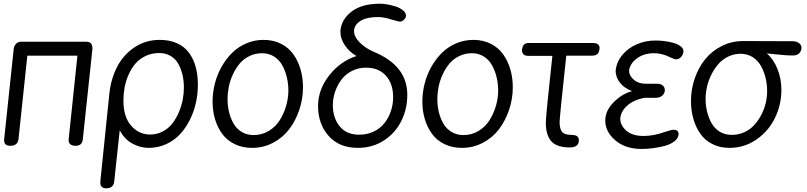

<svg xmlns="http://www.w3.org/2000/svg" viewBox="-20 -789 4368 1039"><path d="M2 -30.8 54.2 -523.9Q55.7 -539.6 66.2 -551.3Q76.7 -563 91.8 -563H446.8Q480 -563 480 -528.8V-522.9L428.2 -36.1Q425.3 0 388.2 0Q370.6 0 360.8 -8.1Q351.1 -16.1 351.1 -30.8L398.9 -487.8H127.9L80.1 -36.1Q78.6 -19 67.1 -9.5Q55.7 0 36.1 0Q2 0 2 -30.8Z M841.8 -502Q801.3 -502 767.8 -486.1Q734.4 -470.2 712.4 -444.3Q690.4 -418.5 675.5 -384.3Q660.6 -350.1 654.3 -315.2Q647.9 -280.3 647.9 -245.1Q647.9 -155.8 689.9 -108.4Q731.9 -61 793 -61Q830.1 -61 861.3 -77.9Q892.6 -94.7 913.1 -121.3Q933.6 -147.9 948 -181.9Q962.4 -215.8 968.8 -249.5Q975.1 -283.2 975.1 -314.9Q975.1 -351.1 967.8 -383.1Q960.4 -415 945.6 -442.4Q930.7 -469.7 903.8 -485.8Q877 -502 841.8 -502ZM522.9 192.9 571.8 -282.2Q580.6 -364.7 615.2 -429.9Q649.9 -495.1 709.7 -534.2Q769.5 -573.2 844.7 -573.2Q897 -573.2 937 -555.4Q977.1 -537.6 1001.7 -504.9Q1026.4 -472.2 1038.6 -428.2Q1050.8 -384.3 1050.8 -330.1Q1050.8 -280.8 1040 -232.4Q1029.3 -184.1 1007.1 -139.9Q984.9 -95.7 953.9 -62.3Q922.9 -28.8 878.9 -8.8Q835 11.2 784.2 11.2Q738.8 11.2 696 -12.2Q653.3 -35.6 627.9 -84L598.1 192.9Q593.8 230 555.2 230Q522.9 230 522.9 199.2Z M1406.2 -573.2Q1459 -573.2 1500.5 -552.2Q1542 -531.2 1567.6 -495.1Q1593.3 -459 1606.4 -413.6Q1619.6 -368.2 1619.6 -316.9Q1619.6 -254.4 1599.9 -195.3Q1580.1 -136.2 1545.4 -90.3Q1510.7 -44.4 1458.3 -16.6Q1405.8 11.2 1344.7 11.2Q1292 11.2 1250.2 -9Q1208.5 -29.3 1182.9 -64.2Q1157.2 -99.1 1143.8 -143.6Q1130.4 -188 1130.4 -238.8Q1130.4 -288.6 1142.8 -337.2Q1155.3 -385.7 1179.4 -428.2Q1203.6 -470.7 1236.3 -503.2Q1269 -535.6 1313.2 -554.4Q1357.4 -573.2 1406.2 -573.2ZM1398.4 -501Q1360.8 -501 1328.9 -485.1Q1296.9 -469.2 1275.9 -443.6Q1254.9 -418 1239.7 -385Q1224.6 -352.1 1218 -318.6Q1211.4 -285.2 1211.4 -252.9Q1211.4 -215.8 1219.5 -182.4Q1227.5 -148.9 1243.9 -120.4Q1260.3 -91.8 1288.3 -75Q1316.4 -58.1 1352.5 -58.1Q1398.4 -58.1 1435.5 -81.1Q1472.7 -104 1494.9 -140.1Q1517.1 -176.3 1528.8 -217.5Q1540.5 -258.8 1540.5 -298.8Q1540.5 -335.9 1532.2 -370.8Q1523.9 -405.8 1507.6 -435.5Q1491.2 -465.3 1462.9 -483.2Q1434.6 -501 1398.4 -501Z M1960 -422.9Q1918.9 -422.9 1884.3 -405Q1849.6 -387.2 1827.6 -357.9Q1805.7 -328.6 1793.5 -293Q1781.2 -257.3 1781.2 -220.2Q1781.2 -150.9 1818.1 -105.5Q1855 -60.1 1923.3 -60.1Q1966.8 -60.1 2002.4 -77.1Q2038.1 -94.2 2060.5 -122.8Q2083 -151.4 2095.2 -187.5Q2107.4 -223.6 2107.4 -263.2Q2107.4 -335.9 2068.4 -379.4Q2029.3 -422.9 1960 -422.9ZM2177.2 -703.1Q2176.3 -692.4 2165.8 -682.1Q2155.3 -671.9 2144 -671.9Q2138.2 -671.9 2110.4 -680.2Q2109.9 -680.2 2108.2 -680.7Q2106.4 -681.2 2106 -681.2Q2058.1 -696.8 2026.4 -696.8Q1965.8 -696.8 1932.4 -676.8Q1898.9 -656.7 1896 -625V-620.1Q1896 -590.3 1926.3 -559.3Q1956.5 -528.3 2004.4 -507.8Q2184.1 -433.1 2184.1 -275.9Q2184.1 -198.2 2151.1 -133.1Q2118.2 -67.9 2056.6 -28.3Q1995.1 11.2 1917 11.2Q1815.4 11.2 1758.3 -53.5Q1701.2 -118.2 1701.2 -214.8Q1701.2 -304.7 1761.7 -381.3Q1822.3 -458 1909.2 -485.8Q1870.1 -508.3 1846.2 -543.9Q1822.3 -579.6 1822.3 -615.2V-625Q1828.6 -685.5 1883.8 -727.3Q1939 -769 2037.1 -769Q2053.7 -769 2076.2 -765.1Q2098.6 -761.2 2121.8 -753.7Q2145 -746.1 2161.1 -732.7Q2177.2 -719.2 2177.2 -703.1Z M2541.5 -573.2Q2594.2 -573.2 2635.7 -552.2Q2677.2 -531.2 2702.9 -495.1Q2728.5 -459 2741.7 -413.6Q2754.9 -368.2 2754.9 -316.9Q2754.9 -254.4 2735.1 -195.3Q2715.3 -136.2 2680.7 -90.3Q2646 -44.4 2593.5 -16.6Q2541 11.2 2480 11.2Q2427.2 11.2 2385.5 -9Q2343.8 -29.3 2318.1 -64.2Q2292.5 -99.1 2279.1 -143.6Q2265.6 -188 2265.6 -238.8Q2265.6 -288.6 2278.1 -337.2Q2290.5 -385.7 2314.7 -428.2Q2338.9 -470.7 2371.6 -503.2Q2404.3 -535.6 2448.5 -554.4Q2492.7 -573.2 2541.5 -573.2ZM2533.7 -501Q2496.1 -501 2464.1 -485.1Q2432.1 -469.2 2411.1 -443.6Q2390.1 -418 2375 -385Q2359.9 -352.1 2353.3 -318.6Q2346.7 -285.2 2346.7 -252.9Q2346.7 -215.8 2354.7 -182.4Q2362.8 -148.9 2379.2 -120.4Q2395.5 -91.8 2423.6 -75Q2451.7 -58.1 2487.8 -58.1Q2533.7 -58.1 2570.8 -81.1Q2607.9 -104 2630.1 -140.1Q2652.3 -176.3 2664.1 -217.5Q2675.8 -258.8 2675.8 -298.8Q2675.8 -335.9 2667.5 -370.8Q2659.2 -405.8 2642.8 -435.5Q2626.5 -465.3 2598.1 -483.2Q2569.8 -501 2533.7 -501Z M2840.3 -556.2H3188.5Q3224.6 -556.2 3224.6 -528.8Q3223.1 -506.8 3213.4 -497.3Q3203.6 -487.8 3183.6 -487.8H3044.4Q3008.3 -153.8 3008.3 -128.9Q3008.3 -91.8 3021.7 -75.4Q3035.2 -59.1 3071.3 -59.1Q3112.3 -59.1 3112.3 -32.2V-25.9Q3109.4 8.8 3064.5 8.8Q2992.2 8.8 2962.9 -24.9Q2933.6 -58.6 2933.6 -126Q2933.6 -158.2 2969.2 -486.8H2838.4Q2804.7 -486.8 2804.7 -518.1Q2806.6 -538.1 2815.2 -547.1Q2823.7 -556.2 2840.3 -556.2Z M3452.6 17.1Q3364.3 17.1 3309.8 -29.5Q3255.4 -76.2 3255.4 -136.2Q3255.4 -189.9 3300.5 -235.6Q3345.7 -281.2 3400.4 -295.9Q3356 -313 3333.7 -343Q3311.5 -373 3311.5 -405.8Q3315.9 -453.1 3347.4 -491.2Q3378.9 -529.3 3426.5 -549.6Q3474.1 -569.8 3527.3 -569.8Q3550.8 -569.8 3575.7 -566.7Q3600.6 -563.5 3624.5 -556.9Q3648.4 -550.3 3663.6 -538.3Q3678.7 -526.4 3678.7 -511.2Q3677.2 -493.2 3665.5 -480.5Q3653.8 -467.8 3638.7 -467.8Q3629.9 -467.8 3606.4 -479Q3563.5 -501 3518.6 -501Q3465.3 -501 3428 -473.9Q3390.6 -446.8 3384.3 -409.2V-404.8Q3384.3 -380.4 3409.2 -358.2Q3434.1 -335.9 3473.6 -335.9H3534.7Q3555.7 -335.9 3566.7 -326.2Q3577.6 -316.4 3577.6 -301.8V-297.9Q3576.2 -282.7 3563 -271.2Q3549.8 -259.8 3529.3 -259.8H3467.3Q3409.7 -248.5 3375 -218.3Q3340.3 -188 3336.4 -147.9Q3336.4 -110.4 3369.4 -81.8Q3402.3 -53.2 3462.4 -53.2Q3518.1 -53.2 3578.6 -75.2Q3612.8 -86.9 3625.5 -86.9Q3652.3 -86.9 3652.3 -62Q3649.9 -39.6 3627.7 -22.9Q3605.5 -6.3 3572.5 1.7Q3539.6 9.8 3509.5 13.4Q3479.5 17.1 3452.6 17.1Z M4001.5 -566.9 4273.4 -565.9Q4293 -564.5 4305.2 -554.7Q4317.4 -544.9 4317.4 -529.8Q4315.9 -511.2 4304.2 -500Q4292.5 -488.8 4270.5 -488.8Q4249.5 -488.8 4226.3 -490.5Q4203.1 -492.2 4173.1 -495.6Q4143.1 -499 4129.4 -500Q4166.5 -468.3 4187.5 -415Q4208.5 -361.8 4208.5 -303.2Q4208.5 -221.7 4173.3 -150.1Q4138.2 -78.6 4073 -33.7Q4007.8 11.2 3927.2 11.2Q3875.5 11.2 3834.7 -9.5Q3793.9 -30.3 3769.3 -65.9Q3744.6 -101.6 3731.9 -146.5Q3719.2 -191.4 3719.2 -242.2Q3719.2 -306.2 3739.7 -365.2Q3760.3 -424.3 3796.6 -469Q3833 -513.7 3886.5 -540.3Q3939.9 -566.9 4001.5 -566.9ZM3939.5 -59.1Q3976.1 -59.1 4008.1 -73.7Q4040 -88.4 4062 -112.8Q4084 -137.2 4100.1 -168.2Q4116.2 -199.2 4123.8 -231.7Q4131.3 -264.2 4131.3 -295.9Q4131.3 -333 4122.8 -367.9Q4114.3 -402.8 4097.7 -432.4Q4081.1 -461.9 4052.7 -480Q4024.4 -498 3988.3 -498Q3951.7 -498 3919.9 -482.4Q3888.2 -466.8 3866.5 -441.4Q3844.7 -416 3828.9 -383.8Q3813 -351.6 3805.7 -318.4Q3798.3 -285.2 3798.3 -253.9Q3798.3 -217.3 3806.6 -183.6Q3814.9 -149.9 3831.3 -121.3Q3847.7 -92.8 3875.5 -75.9Q3903.3 -59.1 3939.5 -59.1Z"/></svg>

Font: BPreplay
Style: Italic
Weight: 400
Italic angle: -6°
Designer: Magenta/George Triantafyllakos
Foundry: Magenta/George Triantafyllakos
Version: Version 1.00